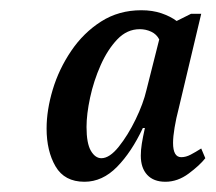

<svg xmlns="http://www.w3.org/2000/svg" viewBox="-20 -736 421 375"><path d="M145 -381Q106 -381 88.5 -411Q71 -441 71 -485Q71 -521 83 -561Q95 -601 119 -636.5Q143 -672 177.5 -694Q212 -716 256 -716Q278 -716 295.5 -710Q313 -704 325 -695L353 -709H373L329 -524Q324 -505 321 -487Q318 -469 318 -457Q318 -429 334 -429Q343 -429 352.5 -434Q362 -439 373 -446L381 -427Q370 -413 348.5 -397Q327 -381 303 -381Q280 -381 267.5 -394.5Q255 -408 255 -432Q255 -443 257 -455.5Q259 -468 263 -486H259Q237 -439 208.5 -410Q180 -381 145 -381ZM178 -427Q194 -427 212 -449.5Q230 -472 245 -503Q260 -534 266 -560L291 -659Q286 -669 275.5 -674Q265 -679 253 -679Q228 -679 209 -659Q190 -639 176.5 -608.5Q163 -578 156 -545.5Q149 -513 149 -488Q149 -456 157.5 -441.5Q166 -427 178 -427Z"/></svg>

Font: Noto Serif Condensed
Style: Italic
Weight: 400
Width: 3
Italic angle: -12°
Designer: Monotype Design Team
Foundry: Monotype Imaging Inc.
Version: Version 2.014; ttfautohint (v1.8.4.7-5d5b)